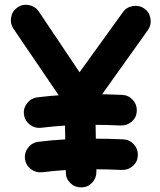

<svg xmlns="http://www.w3.org/2000/svg" viewBox="-20 -728 678 812"><path d="M85.4 -56.2Q82.5 -82.5 99.1 -103.8Q115.7 -125 142.1 -128.4Q201.7 -135.7 259 -138.7Q316.4 -141.6 373.5 -141.6Q437.5 -141.6 501 -138.7Q527.8 -137.7 545.9 -117.7Q564 -97.7 563 -70.8Q562 -43.9 542 -26.1Q522 -8.3 495.1 -9.3Q433.1 -12.2 373.5 -12.2Q319.3 -12.2 266.1 -9.3Q212.9 -6.3 157.7 0.5Q131.3 3.4 110.1 -13.2Q88.9 -29.8 85.4 -56.2ZM81.1 -244.1Q78.1 -270.5 94.7 -291.7Q111.3 -313 137.7 -316.4Q197.3 -323.7 254.6 -326.7Q312 -329.6 369.1 -329.6Q433.1 -329.6 496.6 -326.7Q523.4 -325.7 541.5 -305.7Q559.6 -285.6 558.6 -258.8Q557.6 -231.9 537.6 -214.1Q517.6 -196.3 490.7 -197.3Q428.7 -200.2 369.1 -200.2Q314.9 -200.2 261.7 -197.3Q208.5 -194.3 153.3 -187.5Q127 -184.6 105.7 -201.2Q84.5 -217.8 81.1 -244.1ZM323.7 64.5Q296.9 64.9 277.6 46.4Q258.3 27.8 258.3 1L253.4 -288.1L37.6 -605.5Q22.5 -627 26.9 -653.8Q31.2 -680.7 52.7 -695.8Q74.2 -711.4 101.1 -706.8Q127.9 -702.1 143.1 -680.7L316.4 -422.4L499 -675.3Q513.7 -697.3 540.8 -702.1Q567.9 -707 589.4 -692.4Q611.3 -677.7 616.2 -650.9Q621.1 -624 606.4 -602.1L382.8 -288.6L387.7 -1Q387.7 25.9 369.1 45.2Q350.6 64.5 323.7 64.5Z"/></svg>

Font: Mikhak Bold
Style: Regular
Weight: 700
Designer: Amin Abedi
Version: Version 3.3